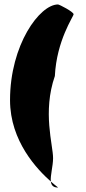

<svg xmlns="http://www.w3.org/2000/svg" viewBox="-20 -748 384 861"><path d="M25 -299C25 -114 148 13 208 66C205 39 218 -3 218 -39C218 -98 170 -246 226 -407C234 -568 310 -674 310 -684C310 -695 246 -728 240 -728C158 -728 25 -547 25 -299ZM208 66C210 83 219 93 240 93C242 93 228 84 208 66Z"/></svg>

Font: Ampere
Style: SCSuCnd
Weight: 400
Version: Version 1